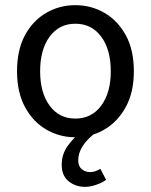

<svg xmlns="http://www.w3.org/2000/svg" viewBox="-20 -519 583 743"><path d="M271.5 12.2Q210.4 12.2 159.2 -17.6Q107.9 -47.4 76.9 -104.5Q45.9 -161.6 45.9 -243.2Q45.9 -326.2 76.9 -383.1Q107.9 -439.9 159.2 -469.5Q210.4 -499 271.5 -499Q332.5 -499 383.8 -469.5Q435.1 -439.9 466.6 -383.1Q498 -326.2 498 -243.2Q498 -161.6 466.6 -104.5Q435.1 -47.4 383.8 -17.6Q332.5 12.2 271.5 12.2ZM271.5 -60.1Q334.5 -60.1 371.6 -110.1Q408.7 -160.2 408.7 -243.2Q408.7 -327.1 371.6 -377.2Q334.5 -427.2 271.5 -427.2Q209 -427.2 172.1 -377.2Q135.3 -327.1 135.3 -243.2Q135.3 -160.2 172.1 -110.1Q209 -60.1 271.5 -60.1ZM310.1 204.1Q272 204.1 245.4 182.4Q218.8 160.6 218.8 118.7Q218.8 77.6 242.2 45.4Q265.6 13.2 289.6 -4.9H349.6Q317.9 18.6 300.3 45.7Q282.7 72.8 282.7 101.1Q282.7 124.5 296.6 135.7Q310.5 147 328.1 147Q340.3 147 349.9 143.3Q359.4 139.6 368.2 134.3L390.6 176.8Q376 188 352.5 196Q329.1 204.1 310.1 204.1Z"/></svg>

Font: Varta Light Medium
Style: Regular
Weight: 500
Version: Version 1.004